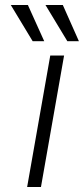

<svg xmlns="http://www.w3.org/2000/svg" viewBox="-20 -744 334 764"><path d="M110 -580 23 -724H91L156 -580ZM248 -580 161 -724H230L294 -580ZM88 0 180 -523H235L143 0Z"/></svg>

Font: Tomorrow Light
Style: Italic
Weight: 300
Italic angle: -10°
Designer: Tony de Marco, Monica Rizzolli
Foundry: Just in Type
Version: Version 2.002